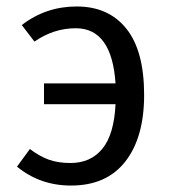

<svg xmlns="http://www.w3.org/2000/svg" viewBox="-20 -558 522 590"><path d="M215.8 -538.1Q313.5 -538.1 368.2 -470Q422.9 -401.9 422.9 -266.1Q422.9 -135.7 365.2 -61.8Q307.6 12.2 198.2 12.2Q103 12.2 32.2 -45.9L71.8 -100.1Q101.6 -77.6 129.9 -67.4Q158.2 -57.1 196.8 -57.1Q258.8 -57.1 294.7 -101.1Q330.6 -145 335 -237.8H115.2V-301.8H335Q323.7 -471.2 212.9 -471.2Q145 -471.2 85.9 -430.2L46.9 -481Q120.6 -538.1 215.8 -538.1Z"/></svg>

Font: Fira Sans Book
Style: Regular
Weight: 350
Designer: Carrois Corporate & Edenspiekermann AG
Foundry: Carrois Corporate GbR & Edenspiekermann AG
Version: Version 4.203;PS 004.203;hotconv 1.0.88;makeotf.lib2.5.64775